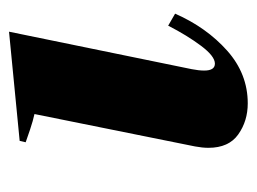

<svg xmlns="http://www.w3.org/2000/svg" viewBox="-90 -456 556 415"><g transform="rotate(-90 187.5 -248.0)"><path d="M76 -75Q76 -88 79 -104L149 -451Q135 -454 115.5 -460.5Q96 -467 88 -470L91 -483L327 -506L246 -111Q243 -96 243 -84Q243 -61 258 -61Q274 -61 296.5 -91Q319 -121 340 -162L366 -147Q336 -79 286 -34.5Q236 10 172 10Q134 10 105 -10.5Q76 -31 76 -75Z"/></g></svg>

Font: Trirong ExtraBold
Style: Italic
Weight: 800
Italic angle: -12°
Designer: Katatrad Team
Foundry: CadsonDemak
Version: Version 1.001